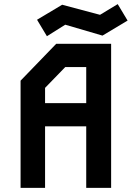

<svg xmlns="http://www.w3.org/2000/svg" viewBox="-20 -913 640 933"><path d="M253 -700 80 -521V0H199V-299H399V0H520V-700ZM199 -486 297 -587H399V-412H199ZM552 -893 466 -841 282 -890 160 -817 208 -737 297 -793 478 -740 600 -813Z"/></svg>

Font: Kode Mono
Style: Bold
Weight: 700
Monospace: yes
Designer: Isa Ozler
Foundry: Kadena LLC
Version: Version 1.206;gftools[0.9.28]